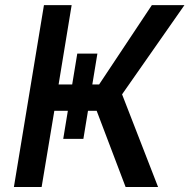

<svg xmlns="http://www.w3.org/2000/svg" viewBox="-20 -748 758 768"><path d="M289.1 -533.7H369.6L313.5 -192.4H232.9ZM35.6 0 155.8 -727.5H266.6L214.4 -410.2H376.5L587.4 -727.5H717.8L468.3 -370.6L612.3 0H482.4L366.7 -304.7H197.3L146.5 0Z"/></svg>

Font: Inter Medium
Style: Italic
Weight: 500
Italic angle: -9.3988°
Designer: Rasmus Andersson
Foundry: rsms
Version: Version 4.001;git-66647c0bb